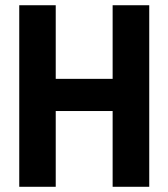

<svg xmlns="http://www.w3.org/2000/svg" viewBox="-20 -715 649 740"><path d="M555.2 4.9H414.1V-287.1H194.8V4.9H54.2V-694.8H194.8V-411.1H414.1V-694.8H555.2Z"/></svg>

Font: D-DIN-PRO ExtraBold
Style: Bold
Weight: 800
Designer: Charles Nix
Foundry: CyberFei
Version: Version 1.000;hotconv 1.0.109;makeotfexe 2.5.65596